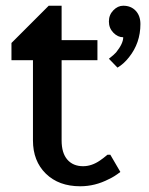

<svg xmlns="http://www.w3.org/2000/svg" viewBox="-20 -640 520 670"><path d="M260 10Q185 10 140 -34Q95 -78 95 -150V-430H20V-490L150 -620H195V-500H320V-430H195V-150Q195 -106 215 -83Q235 -60 270 -60Q300 -60 329 -80Q342 -89 355 -100H365L400 -40Q378 -23 360 -15Q312 10 260 10ZM390 -404 360 -435Q378 -449 385 -457Q410 -488 410 -510Q391 -510 375.5 -526Q360 -542 360 -565Q360 -588 375.5 -604Q391 -620 410 -620Q437 -620 453.5 -602.5Q470 -585 470 -556Q470 -490 430 -440Q412 -417 390 -404Z"/></svg>

Font: Scada
Style: Regular
Weight: 400
Designer: Jovanny Lemonad
Foundry: Jovanny Lemonad
Version: Version 4.100;PS 004.100;hotconv 1.0.88;makeotf.lib2.5.64775